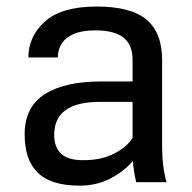

<svg xmlns="http://www.w3.org/2000/svg" viewBox="-20 -558 588 588"><path d="M223.5 10.5Q136.5 10.5 96 -28.8Q55.5 -68 55.5 -146.5Q55.5 -230 116.5 -269.2Q177.5 -308.5 288.5 -308.5H386V-375.5Q386 -420 358.5 -442.5Q331 -465 271.5 -465Q231.5 -465 206 -454Q180.5 -443 168.8 -424.2Q157 -405.5 157 -382H67Q67 -447 118 -492.5Q169 -538 276.5 -538Q381 -538 428.8 -497.8Q476.5 -457.5 476.5 -374.5V-106.5Q476.5 -48.5 490 0H397Q388.5 -38 387 -65Q359 -32.5 317.5 -11Q276 10.5 223.5 10.5ZM237 -67.5Q290 -67.5 329.2 -87.5Q368.5 -107.5 386 -135.5V-246H285.5Q146 -246 146 -145Q146 -67.5 232.5 -67.5Z"/></svg>

Font: Roberto Sans
Style: Regular
Weight: 400
Designer: Google (font) & Cristiano Sobral (main changes)
Version: Version 1.500; ttfautohint (v1.8.4.7-5d5b-dirty)